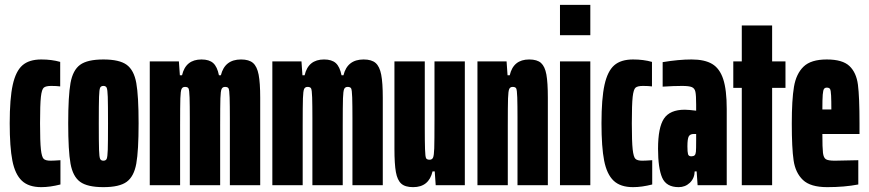

<svg xmlns="http://www.w3.org/2000/svg" viewBox="-20 -763 3580 791"><path d="M20 -255Q20 -357 32.5 -413.5Q45 -470 72.5 -494Q100 -518 150 -518Q193 -518 228 -508V-407Q213 -409 191 -409Q169 -409 160.5 -402Q152 -395 148.5 -364Q145 -333 145 -255Q145 -179 148.5 -147.5Q152 -116 160 -108.5Q168 -101 188 -101Q201 -101 229 -103V-3Q186 8 150 8Q98 8 70 -18.5Q42 -45 31 -101Q20 -157 20 -255Z M261 -255Q261 -368 270.5 -421Q280 -474 310 -496Q340 -518 406 -518Q472 -518 502 -496Q532 -474 541.5 -421Q551 -368 551 -255Q551 -142 541.5 -89Q532 -36 502 -14Q472 8 406 8Q340 8 310 -14Q280 -36 270.5 -89Q261 -142 261 -255ZM425 -255Q425 -334 424 -364Q423 -394 419.5 -401.5Q416 -409 406 -409Q396 -409 392.5 -401.5Q389 -394 388 -364Q387 -334 387 -255Q387 -176 388 -146Q389 -116 392.5 -108.5Q396 -101 406 -101Q416 -101 419.5 -108.5Q423 -116 424 -146Q425 -176 425 -255Z M597 -510H717L721 -453H730Q745 -518 810 -518Q842 -518 858.5 -503Q875 -488 882 -453H890Q906 -518 973 -518Q1006 -518 1022.5 -503.5Q1039 -489 1045.5 -455.5Q1052 -422 1052 -360V0H927V-277Q927 -330 926 -361.5Q925 -393 921.5 -399Q918 -405 907 -405Q897 -405 893 -396.5Q889 -388 888 -358Q887 -328 887 -244V0H762V-277Q762 -330 761 -361.5Q760 -393 756.5 -399Q753 -405 742 -405Q732 -405 728 -396.5Q724 -388 723 -358Q722 -328 722 -244V0H597Z M1102 -510H1222L1226 -453H1235Q1250 -518 1315 -518Q1347 -518 1363.5 -503Q1380 -488 1387 -453H1395Q1411 -518 1478 -518Q1511 -518 1527.5 -503.5Q1544 -489 1550.5 -455.5Q1557 -422 1557 -360V0H1432V-277Q1432 -330 1431 -361.5Q1430 -393 1426.5 -399Q1423 -405 1412 -405Q1402 -405 1398 -396.5Q1394 -388 1393 -358Q1392 -328 1392 -244V0H1267V-277Q1267 -330 1266 -361.5Q1265 -393 1261.5 -399Q1258 -405 1247 -405Q1237 -405 1233 -396.5Q1229 -388 1228 -358Q1227 -328 1227 -244V0H1102Z M1605 -150V-510H1730V-233Q1730 -180 1731 -148.5Q1732 -117 1735.5 -111Q1739 -105 1750 -105Q1760 -105 1764 -113.5Q1768 -122 1769 -152Q1770 -182 1770 -266V-510H1895V0H1775L1771 -57H1762Q1747 8 1682 8Q1649 8 1633 -6.5Q1617 -21 1611 -54Q1605 -87 1605 -150Z M1947 -510H2067L2071 -453H2080Q2095 -518 2160 -518Q2193 -518 2209 -503.5Q2225 -489 2231 -456Q2237 -423 2237 -360V0H2112V-277Q2112 -330 2111 -361.5Q2110 -393 2106.5 -399Q2103 -405 2092 -405Q2082 -405 2078 -396.5Q2074 -388 2073 -358Q2072 -328 2072 -244V0H1947Z M2287 -618V-743H2412V-618ZM2287 0V-510H2412V0Z M2458 -255Q2458 -357 2470.5 -413.5Q2483 -470 2510.5 -494Q2538 -518 2588 -518Q2631 -518 2666 -508V-407Q2651 -409 2629 -409Q2607 -409 2598.5 -402Q2590 -395 2586.5 -364Q2583 -333 2583 -255Q2583 -179 2586.5 -147.5Q2590 -116 2598 -108.5Q2606 -101 2626 -101Q2639 -101 2667 -103V-3Q2624 8 2588 8Q2536 8 2508 -18.5Q2480 -45 2469 -101Q2458 -157 2458 -255Z M2691 -150Q2691 -238 2715.5 -274.5Q2740 -311 2801 -311Q2816 -311 2848 -307V-332Q2848 -370 2845 -384.5Q2842 -399 2830.5 -404Q2819 -409 2790 -409Q2755 -409 2710 -406V-507Q2776 -518 2829 -518Q2883 -518 2914 -499.5Q2945 -481 2959.5 -437Q2974 -393 2974 -314V0H2854L2850 -57H2842Q2841 -28 2822 -10Q2803 8 2776 8Q2725 8 2708 -31Q2691 -70 2691 -150ZM2847 -138Q2848 -148 2848 -184V-211H2838Q2823 -211 2817.5 -201Q2812 -191 2812 -160Q2812 -137 2814.5 -128Q2817 -119 2828 -119Q2837 -119 2841.5 -123Q2846 -127 2847 -138Z M3036 0V-401H3001V-510H3036V-658H3161V-510H3216V-401H3161V0Z M3521 -211H3368Q3368 -153 3370.5 -133Q3373 -113 3382.5 -107Q3392 -101 3419 -101L3516 -103V-3Q3459 8 3388 8Q3319 8 3288 -21.5Q3257 -51 3249.5 -102Q3242 -153 3242 -254Q3242 -352 3251 -405.5Q3260 -459 3290.5 -488.5Q3321 -518 3386 -518Q3451 -518 3479.5 -491Q3508 -464 3514.5 -414Q3521 -364 3521 -254ZM3368 -312H3405Q3405 -347 3404 -369Q3403 -391 3399.5 -396.5Q3396 -402 3386 -402Q3379 -402 3375 -397Q3371 -392 3369.5 -373Q3368 -354 3368 -312Z"/></svg>

Font: Saira Ultra Condensed Black
Style: Regular
Weight: 900
Width: 1
Designer: Hector Gatti with collaboration of the Omnibus-Type team
Foundry: Omnibus-Type
Version: Version 1.001; ttfautohint (v1.8)